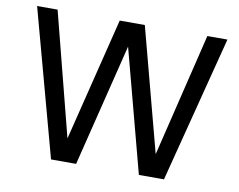

<svg xmlns="http://www.w3.org/2000/svg" viewBox="-77 -802 1123 904"><g transform="rotate(10 485.0 -350.0)"><path d="M485 -586 340 0H220L30 -700H128L279 -111L425 -700H545L701 -110L844 -700H940L760 0H640Z"/></g></svg>

Font: PT Root UI Web Medium
Style: Regular
Weight: 500
Designer: Vitaly Kuzmin
Foundry: ParaType Ltd.
Version: Version 1.001W